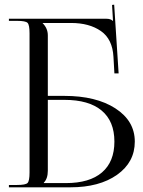

<svg xmlns="http://www.w3.org/2000/svg" viewBox="-20 -799 612 819"><path d="M18 0V-10H53Q89 -10 97.5 -18.5Q106 -27 106 -63V-657Q106 -693 97.5 -701.5Q89 -710 53 -710H18V-719H434Q452 -719 461 -710H462L458 -778L467 -779L486 -486H468L464 -556Q460 -632 410.5 -666.5Q361 -701 283 -701H162V-700Q184 -678 184 -648V-390H254Q390 -390 472.5 -336.5Q555 -283 555 -195Q555 -107 479.5 -53.5Q404 0 280 0ZM184 -373V-71Q184 -37 167 -20V-18H261Q362 -18 415 -63.5Q468 -109 468 -195Q468 -282 413.5 -327.5Q359 -373 255 -373Z"/></svg>

Font: FoglihtenNo06
Style: Regular
Weight: 500
Designer: gluk (gluksza@wp.pl)
Foundry: gluk (gluksza@wp.pl)
Version: Version 0.76